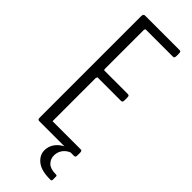

<svg xmlns="http://www.w3.org/2000/svg" viewBox="-283 -723 902 902"><g transform="rotate(45 168.0 -272.0)"><path d="M64 0Q59.6 0 57.6 -0.7Q55.7 -1.5 54.2 -5.4Q52.7 -9.3 52.7 -17.1V-685.1Q52.7 -695.3 55.4 -698.7Q58.1 -702.1 64 -702.1H291.5Q297.9 -702.1 300.3 -699.7Q302.7 -697.3 302.7 -687V-673.3Q302.7 -666 301 -662.6Q299.3 -659.2 297.6 -658.7Q295.9 -658.2 291.5 -658.2H112.3Q107.4 -658.2 107.4 -644.5V-391.1Q107.4 -389.6 108.6 -387Q109.9 -384.3 110.4 -384.3H266.1Q272.5 -384.3 274.9 -381.6Q277.3 -378.9 277.3 -369.1V-355Q277.3 -344.7 274.9 -341.8Q272.5 -338.9 266.1 -338.9H110.8Q110.4 -338.9 108.9 -334.5Q107.4 -330.1 107.4 -328.6V-43.9H292.5Q296.9 -43.9 298.6 -43.5Q300.3 -43 302 -39.6Q303.7 -36.1 303.7 -28.8V-15.1Q303.7 -4.9 301.3 -2.4Q298.8 0 292.5 0ZM294.9 157.7Q293 157.7 286.4 157.5Q279.8 157.2 278.3 157.2Q229 155.3 202.9 132.8Q176.8 110.4 176.8 80.1Q176.8 45.9 201.9 20.5Q227.1 -4.9 271 -13.7V0Q249.5 8.8 237.5 26.1Q225.6 43.5 225.6 64.9Q225.6 89.4 242.2 105.5Q258.8 121.6 293 121.6H295.4Q297.9 121.6 300.3 122.8Q302.7 124 302.7 126.5V149.4Q302.7 157.7 294.9 157.7Z"/></g></svg>

Font: BenchNine Light
Style: Regular
Weight: 300
Version: Version 1 ; ttfautohint (v0.92.18-e454-dirty) -l 8 -r 50 -G 